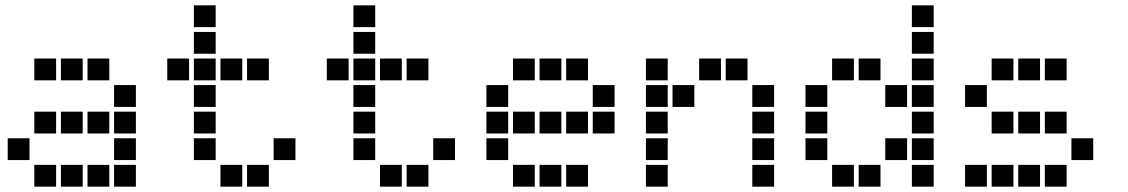

<svg xmlns="http://www.w3.org/2000/svg" viewBox="-20 -711 4240 722"><path d="M110 -491Q109 -491 109 -491Q109 -491 109 -490V-410Q109 -409 109 -409Q109 -409 110 -409H190Q191 -409 191 -409Q191 -409 191 -410V-490Q191 -491 191 -491Q191 -491 190 -491ZM210 -491Q209 -491 209 -491Q209 -491 209 -490V-410Q209 -409 209 -409Q209 -409 210 -409H290Q291 -409 291 -409Q291 -409 291 -410V-490Q291 -491 291 -491Q291 -491 290 -491ZM310 -491Q309 -491 309 -491Q309 -491 309 -490V-410Q309 -409 309 -409Q309 -409 310 -409H390Q391 -409 391 -409Q391 -409 391 -410V-490Q391 -491 391 -491Q391 -491 390 -491ZM410 -391Q409 -391 409 -391Q409 -391 409 -390V-310Q409 -309 409 -309Q409 -309 410 -309H490Q491 -309 491 -309Q491 -309 491 -310V-390Q491 -391 491 -391Q491 -391 490 -391ZM110 -291Q109 -291 109 -291Q109 -291 109 -290V-210Q109 -209 109 -209Q109 -209 110 -209H190Q191 -209 191 -209Q191 -209 191 -210V-290Q191 -291 191 -291Q191 -291 190 -291ZM210 -291Q209 -291 209 -291Q209 -291 209 -290V-210Q209 -209 209 -209Q209 -209 210 -209H290Q291 -209 291 -209Q291 -209 291 -210V-290Q291 -291 291 -291Q291 -291 290 -291ZM310 -291Q309 -291 309 -291Q309 -291 309 -290V-210Q309 -209 309 -209Q309 -209 310 -209H390Q391 -209 391 -209Q391 -209 391 -210V-290Q391 -291 391 -291Q391 -291 390 -291ZM410 -291Q409 -291 409 -291Q409 -291 409 -290V-210Q409 -209 409 -209Q409 -209 410 -209H490Q491 -209 491 -209Q491 -209 491 -210V-290Q491 -291 491 -291Q491 -291 490 -291ZM10 -191Q9 -191 9 -191Q9 -191 9 -190V-110Q9 -109 9 -109Q9 -109 10 -109H90Q91 -109 91 -109Q91 -109 91 -110V-190Q91 -191 91 -191Q91 -191 90 -191ZM410 -191Q409 -191 409 -191Q409 -191 409 -190V-110Q409 -109 409 -109Q409 -109 410 -109H490Q491 -109 491 -109Q491 -109 491 -110V-190Q491 -191 491 -191Q491 -191 490 -191ZM110 -91Q109 -91 109 -91Q109 -91 109 -90V-10Q109 -9 109 -9Q109 -9 110 -9H190Q191 -9 191 -9Q191 -9 191 -10V-90Q191 -91 191 -91Q191 -91 190 -91ZM210 -91Q209 -91 209 -91Q209 -91 209 -90V-10Q209 -9 209 -9Q209 -9 210 -9H290Q291 -9 291 -9Q291 -9 291 -10V-90Q291 -91 291 -91Q291 -91 290 -91ZM310 -91Q309 -91 309 -91Q309 -91 309 -90V-10Q309 -9 309 -9Q309 -9 310 -9H390Q391 -9 391 -9Q391 -9 391 -10V-90Q391 -91 391 -91Q391 -91 390 -91ZM410 -91Q409 -91 409 -91Q409 -91 409 -90V-10Q409 -9 409 -9Q409 -9 410 -9H490Q491 -9 491 -9Q491 -9 491 -10V-90Q491 -91 491 -91Q491 -91 490 -91Z M710 -691Q709 -691 709 -691Q709 -691 709 -690V-610Q709 -609 709 -609Q709 -609 710 -609H790Q791 -609 791 -609Q791 -609 791 -610V-690Q791 -691 791 -691Q791 -691 790 -691ZM710 -591Q709 -591 709 -591Q709 -591 709 -590V-510Q709 -509 709 -509Q709 -509 710 -509H790Q791 -509 791 -509Q791 -509 791 -510V-590Q791 -591 791 -591Q791 -591 790 -591ZM610 -491Q609 -491 609 -491Q609 -491 609 -490V-410Q609 -409 609 -409Q609 -409 610 -409H690Q691 -409 691 -409Q691 -409 691 -410V-490Q691 -491 691 -491Q691 -491 690 -491ZM710 -491Q709 -491 709 -491Q709 -491 709 -490V-410Q709 -409 709 -409Q709 -409 710 -409H790Q791 -409 791 -409Q791 -409 791 -410V-490Q791 -491 791 -491Q791 -491 790 -491ZM810 -491Q809 -491 809 -491Q809 -491 809 -490V-410Q809 -409 809 -409Q809 -409 810 -409H890Q891 -409 891 -409Q891 -409 891 -410V-490Q891 -491 891 -491Q891 -491 890 -491ZM910 -491Q909 -491 909 -491Q909 -491 909 -490V-410Q909 -409 909 -409Q909 -409 910 -409H990Q991 -409 991 -409Q991 -409 991 -410V-490Q991 -491 991 -491Q991 -491 990 -491ZM710 -391Q709 -391 709 -391Q709 -391 709 -390V-310Q709 -309 709 -309Q709 -309 710 -309H790Q791 -309 791 -309Q791 -309 791 -310V-390Q791 -391 791 -391Q791 -391 790 -391ZM710 -291Q709 -291 709 -291Q709 -291 709 -290V-210Q709 -209 709 -209Q709 -209 710 -209H790Q791 -209 791 -209Q791 -209 791 -210V-290Q791 -291 791 -291Q791 -291 790 -291ZM710 -191Q709 -191 709 -191Q709 -191 709 -190V-110Q709 -109 709 -109Q709 -109 710 -109H790Q791 -109 791 -109Q791 -109 791 -110V-190Q791 -191 791 -191Q791 -191 790 -191ZM1010 -191Q1009 -191 1009 -191Q1009 -191 1009 -190V-110Q1009 -109 1009 -109Q1009 -109 1010 -109H1090Q1091 -109 1091 -109Q1091 -109 1091 -110V-190Q1091 -191 1091 -191Q1091 -191 1090 -191ZM810 -91Q809 -91 809 -91Q809 -91 809 -90V-10Q809 -9 809 -9Q809 -9 810 -9H890Q891 -9 891 -9Q891 -9 891 -10V-90Q891 -91 891 -91Q891 -91 890 -91ZM910 -91Q909 -91 909 -91Q909 -91 909 -90V-10Q909 -9 909 -9Q909 -9 910 -9H990Q991 -9 991 -9Q991 -9 991 -10V-90Q991 -91 991 -91Q991 -91 990 -91Z M1310 -691Q1309 -691 1309 -691Q1309 -691 1309 -690V-610Q1309 -609 1309 -609Q1309 -609 1310 -609H1390Q1391 -609 1391 -609Q1391 -609 1391 -610V-690Q1391 -691 1391 -691Q1391 -691 1390 -691ZM1310 -591Q1309 -591 1309 -591Q1309 -591 1309 -590V-510Q1309 -509 1309 -509Q1309 -509 1310 -509H1390Q1391 -509 1391 -509Q1391 -509 1391 -510V-590Q1391 -591 1391 -591Q1391 -591 1390 -591ZM1210 -491Q1209 -491 1209 -491Q1209 -491 1209 -490V-410Q1209 -409 1209 -409Q1209 -409 1210 -409H1290Q1291 -409 1291 -409Q1291 -409 1291 -410V-490Q1291 -491 1291 -491Q1291 -491 1290 -491ZM1310 -491Q1309 -491 1309 -491Q1309 -491 1309 -490V-410Q1309 -409 1309 -409Q1309 -409 1310 -409H1390Q1391 -409 1391 -409Q1391 -409 1391 -410V-490Q1391 -491 1391 -491Q1391 -491 1390 -491ZM1410 -491Q1409 -491 1409 -491Q1409 -491 1409 -490V-410Q1409 -409 1409 -409Q1409 -409 1410 -409H1490Q1491 -409 1491 -409Q1491 -409 1491 -410V-490Q1491 -491 1491 -491Q1491 -491 1490 -491ZM1510 -491Q1509 -491 1509 -491Q1509 -491 1509 -490V-410Q1509 -409 1509 -409Q1509 -409 1510 -409H1590Q1591 -409 1591 -409Q1591 -409 1591 -410V-490Q1591 -491 1591 -491Q1591 -491 1590 -491ZM1310 -391Q1309 -391 1309 -391Q1309 -391 1309 -390V-310Q1309 -309 1309 -309Q1309 -309 1310 -309H1390Q1391 -309 1391 -309Q1391 -309 1391 -310V-390Q1391 -391 1391 -391Q1391 -391 1390 -391ZM1310 -291Q1309 -291 1309 -291Q1309 -291 1309 -290V-210Q1309 -209 1309 -209Q1309 -209 1310 -209H1390Q1391 -209 1391 -209Q1391 -209 1391 -210V-290Q1391 -291 1391 -291Q1391 -291 1390 -291ZM1310 -191Q1309 -191 1309 -191Q1309 -191 1309 -190V-110Q1309 -109 1309 -109Q1309 -109 1310 -109H1390Q1391 -109 1391 -109Q1391 -109 1391 -110V-190Q1391 -191 1391 -191Q1391 -191 1390 -191ZM1610 -191Q1609 -191 1609 -191Q1609 -191 1609 -190V-110Q1609 -109 1609 -109Q1609 -109 1610 -109H1690Q1691 -109 1691 -109Q1691 -109 1691 -110V-190Q1691 -191 1691 -191Q1691 -191 1690 -191ZM1410 -91Q1409 -91 1409 -91Q1409 -91 1409 -90V-10Q1409 -9 1409 -9Q1409 -9 1410 -9H1490Q1491 -9 1491 -9Q1491 -9 1491 -10V-90Q1491 -91 1491 -91Q1491 -91 1490 -91ZM1510 -91Q1509 -91 1509 -91Q1509 -91 1509 -90V-10Q1509 -9 1509 -9Q1509 -9 1510 -9H1590Q1591 -9 1591 -9Q1591 -9 1591 -10V-90Q1591 -91 1591 -91Q1591 -91 1590 -91Z M1910 -491Q1909 -491 1909 -491Q1909 -491 1909 -490V-410Q1909 -409 1909 -409Q1909 -409 1910 -409H1990Q1991 -409 1991 -409Q1991 -409 1991 -410V-490Q1991 -491 1991 -491Q1991 -491 1990 -491ZM2010 -491Q2009 -491 2009 -491Q2009 -491 2009 -490V-410Q2009 -409 2009 -409Q2009 -409 2010 -409H2090Q2091 -409 2091 -409Q2091 -409 2091 -410V-490Q2091 -491 2091 -491Q2091 -491 2090 -491ZM2110 -491Q2109 -491 2109 -491Q2109 -491 2109 -490V-410Q2109 -409 2109 -409Q2109 -409 2110 -409H2190Q2191 -409 2191 -409Q2191 -409 2191 -410V-490Q2191 -491 2191 -491Q2191 -491 2190 -491ZM1810 -391Q1809 -391 1809 -391Q1809 -391 1809 -390V-310Q1809 -309 1809 -309Q1809 -309 1810 -309H1890Q1891 -309 1891 -309Q1891 -309 1891 -310V-390Q1891 -391 1891 -391Q1891 -391 1890 -391ZM2210 -391Q2209 -391 2209 -391Q2209 -391 2209 -390V-310Q2209 -309 2209 -309Q2209 -309 2210 -309H2290Q2291 -309 2291 -309Q2291 -309 2291 -310V-390Q2291 -391 2291 -391Q2291 -391 2290 -391ZM1810 -291Q1809 -291 1809 -291Q1809 -291 1809 -290V-210Q1809 -209 1809 -209Q1809 -209 1810 -209H1890Q1891 -209 1891 -209Q1891 -209 1891 -210V-290Q1891 -291 1891 -291Q1891 -291 1890 -291ZM1910 -291Q1909 -291 1909 -291Q1909 -291 1909 -290V-210Q1909 -209 1909 -209Q1909 -209 1910 -209H1990Q1991 -209 1991 -209Q1991 -209 1991 -210V-290Q1991 -291 1991 -291Q1991 -291 1990 -291ZM2010 -291Q2009 -291 2009 -291Q2009 -291 2009 -290V-210Q2009 -209 2009 -209Q2009 -209 2010 -209H2090Q2091 -209 2091 -209Q2091 -209 2091 -210V-290Q2091 -291 2091 -291Q2091 -291 2090 -291ZM2110 -291Q2109 -291 2109 -291Q2109 -291 2109 -290V-210Q2109 -209 2109 -209Q2109 -209 2110 -209H2190Q2191 -209 2191 -209Q2191 -209 2191 -210V-290Q2191 -291 2191 -291Q2191 -291 2190 -291ZM2210 -291Q2209 -291 2209 -291Q2209 -291 2209 -290V-210Q2209 -209 2209 -209Q2209 -209 2210 -209H2290Q2291 -209 2291 -209Q2291 -209 2291 -210V-290Q2291 -291 2291 -291Q2291 -291 2290 -291ZM1810 -191Q1809 -191 1809 -191Q1809 -191 1809 -190V-110Q1809 -109 1809 -109Q1809 -109 1810 -109H1890Q1891 -109 1891 -109Q1891 -109 1891 -110V-190Q1891 -191 1891 -191Q1891 -191 1890 -191ZM1910 -91Q1909 -91 1909 -91Q1909 -91 1909 -90V-10Q1909 -9 1909 -9Q1909 -9 1910 -9H1990Q1991 -9 1991 -9Q1991 -9 1991 -10V-90Q1991 -91 1991 -91Q1991 -91 1990 -91ZM2010 -91Q2009 -91 2009 -91Q2009 -91 2009 -90V-10Q2009 -9 2009 -9Q2009 -9 2010 -9H2090Q2091 -9 2091 -9Q2091 -9 2091 -10V-90Q2091 -91 2091 -91Q2091 -91 2090 -91ZM2110 -91Q2109 -91 2109 -91Q2109 -91 2109 -90V-10Q2109 -9 2109 -9Q2109 -9 2110 -9H2190Q2191 -9 2191 -9Q2191 -9 2191 -10V-90Q2191 -91 2191 -91Q2191 -91 2190 -91Z M2410 -491Q2409 -491 2409 -491Q2409 -491 2409 -490V-410Q2409 -409 2409 -409Q2409 -409 2410 -409H2490Q2491 -409 2491 -409Q2491 -409 2491 -410V-490Q2491 -491 2491 -491Q2491 -491 2490 -491ZM2610 -491Q2609 -491 2609 -491Q2609 -491 2609 -490V-410Q2609 -409 2609 -409Q2609 -409 2610 -409H2690Q2691 -409 2691 -409Q2691 -409 2691 -410V-490Q2691 -491 2691 -491Q2691 -491 2690 -491ZM2710 -491Q2709 -491 2709 -491Q2709 -491 2709 -490V-410Q2709 -409 2709 -409Q2709 -409 2710 -409H2790Q2791 -409 2791 -409Q2791 -409 2791 -410V-490Q2791 -491 2791 -491Q2791 -491 2790 -491ZM2410 -391Q2409 -391 2409 -391Q2409 -391 2409 -390V-310Q2409 -309 2409 -309Q2409 -309 2410 -309H2490Q2491 -309 2491 -309Q2491 -309 2491 -310V-390Q2491 -391 2491 -391Q2491 -391 2490 -391ZM2510 -391Q2509 -391 2509 -391Q2509 -391 2509 -390V-310Q2509 -309 2509 -309Q2509 -309 2510 -309H2590Q2591 -309 2591 -309Q2591 -309 2591 -310V-390Q2591 -391 2591 -391Q2591 -391 2590 -391ZM2810 -391Q2809 -391 2809 -391Q2809 -391 2809 -390V-310Q2809 -309 2809 -309Q2809 -309 2810 -309H2890Q2891 -309 2891 -309Q2891 -309 2891 -310V-390Q2891 -391 2891 -391Q2891 -391 2890 -391ZM2410 -291Q2409 -291 2409 -291Q2409 -291 2409 -290V-210Q2409 -209 2409 -209Q2409 -209 2410 -209H2490Q2491 -209 2491 -209Q2491 -209 2491 -210V-290Q2491 -291 2491 -291Q2491 -291 2490 -291ZM2810 -291Q2809 -291 2809 -291Q2809 -291 2809 -290V-210Q2809 -209 2809 -209Q2809 -209 2810 -209H2890Q2891 -209 2891 -209Q2891 -209 2891 -210V-290Q2891 -291 2891 -291Q2891 -291 2890 -291ZM2410 -191Q2409 -191 2409 -191Q2409 -191 2409 -190V-110Q2409 -109 2409 -109Q2409 -109 2410 -109H2490Q2491 -109 2491 -109Q2491 -109 2491 -110V-190Q2491 -191 2491 -191Q2491 -191 2490 -191ZM2810 -191Q2809 -191 2809 -191Q2809 -191 2809 -190V-110Q2809 -109 2809 -109Q2809 -109 2810 -109H2890Q2891 -109 2891 -109Q2891 -109 2891 -110V-190Q2891 -191 2891 -191Q2891 -191 2890 -191ZM2410 -91Q2409 -91 2409 -91Q2409 -91 2409 -90V-10Q2409 -9 2409 -9Q2409 -9 2410 -9H2490Q2491 -9 2491 -9Q2491 -9 2491 -10V-90Q2491 -91 2491 -91Q2491 -91 2490 -91ZM2810 -91Q2809 -91 2809 -91Q2809 -91 2809 -90V-10Q2809 -9 2809 -9Q2809 -9 2810 -9H2890Q2891 -9 2891 -9Q2891 -9 2891 -10V-90Q2891 -91 2891 -91Q2891 -91 2890 -91Z M3410 -691Q3409 -691 3409 -691Q3409 -691 3409 -690V-610Q3409 -609 3409 -609Q3409 -609 3410 -609H3490Q3491 -609 3491 -609Q3491 -609 3491 -610V-690Q3491 -691 3491 -691Q3491 -691 3490 -691ZM3410 -591Q3409 -591 3409 -591Q3409 -591 3409 -590V-510Q3409 -509 3409 -509Q3409 -509 3410 -509H3490Q3491 -509 3491 -509Q3491 -509 3491 -510V-590Q3491 -591 3491 -591Q3491 -591 3490 -591ZM3110 -491Q3109 -491 3109 -491Q3109 -491 3109 -490V-410Q3109 -409 3109 -409Q3109 -409 3110 -409H3190Q3191 -409 3191 -409Q3191 -409 3191 -410V-490Q3191 -491 3191 -491Q3191 -491 3190 -491ZM3210 -491Q3209 -491 3209 -491Q3209 -491 3209 -490V-410Q3209 -409 3209 -409Q3209 -409 3210 -409H3290Q3291 -409 3291 -409Q3291 -409 3291 -410V-490Q3291 -491 3291 -491Q3291 -491 3290 -491ZM3410 -491Q3409 -491 3409 -491Q3409 -491 3409 -490V-410Q3409 -409 3409 -409Q3409 -409 3410 -409H3490Q3491 -409 3491 -409Q3491 -409 3491 -410V-490Q3491 -491 3491 -491Q3491 -491 3490 -491ZM3010 -391Q3009 -391 3009 -391Q3009 -391 3009 -390V-310Q3009 -309 3009 -309Q3009 -309 3010 -309H3090Q3091 -309 3091 -309Q3091 -309 3091 -310V-390Q3091 -391 3091 -391Q3091 -391 3090 -391ZM3310 -391Q3309 -391 3309 -391Q3309 -391 3309 -390V-310Q3309 -309 3309 -309Q3309 -309 3310 -309H3390Q3391 -309 3391 -309Q3391 -309 3391 -310V-390Q3391 -391 3391 -391Q3391 -391 3390 -391ZM3410 -391Q3409 -391 3409 -391Q3409 -391 3409 -390V-310Q3409 -309 3409 -309Q3409 -309 3410 -309H3490Q3491 -309 3491 -309Q3491 -309 3491 -310V-390Q3491 -391 3491 -391Q3491 -391 3490 -391ZM3010 -291Q3009 -291 3009 -291Q3009 -291 3009 -290V-210Q3009 -209 3009 -209Q3009 -209 3010 -209H3090Q3091 -209 3091 -209Q3091 -209 3091 -210V-290Q3091 -291 3091 -291Q3091 -291 3090 -291ZM3410 -291Q3409 -291 3409 -291Q3409 -291 3409 -290V-210Q3409 -209 3409 -209Q3409 -209 3410 -209H3490Q3491 -209 3491 -209Q3491 -209 3491 -210V-290Q3491 -291 3491 -291Q3491 -291 3490 -291ZM3010 -191Q3009 -191 3009 -191Q3009 -191 3009 -190V-110Q3009 -109 3009 -109Q3009 -109 3010 -109H3090Q3091 -109 3091 -109Q3091 -109 3091 -110V-190Q3091 -191 3091 -191Q3091 -191 3090 -191ZM3310 -191Q3309 -191 3309 -191Q3309 -191 3309 -190V-110Q3309 -109 3309 -109Q3309 -109 3310 -109H3390Q3391 -109 3391 -109Q3391 -109 3391 -110V-190Q3391 -191 3391 -191Q3391 -191 3390 -191ZM3410 -191Q3409 -191 3409 -191Q3409 -191 3409 -190V-110Q3409 -109 3409 -109Q3409 -109 3410 -109H3490Q3491 -109 3491 -109Q3491 -109 3491 -110V-190Q3491 -191 3491 -191Q3491 -191 3490 -191ZM3110 -91Q3109 -91 3109 -91Q3109 -91 3109 -90V-10Q3109 -9 3109 -9Q3109 -9 3110 -9H3190Q3191 -9 3191 -9Q3191 -9 3191 -10V-90Q3191 -91 3191 -91Q3191 -91 3190 -91ZM3210 -91Q3209 -91 3209 -91Q3209 -91 3209 -90V-10Q3209 -9 3209 -9Q3209 -9 3210 -9H3290Q3291 -9 3291 -9Q3291 -9 3291 -10V-90Q3291 -91 3291 -91Q3291 -91 3290 -91ZM3410 -91Q3409 -91 3409 -91Q3409 -91 3409 -90V-10Q3409 -9 3409 -9Q3409 -9 3410 -9H3490Q3491 -9 3491 -9Q3491 -9 3491 -10V-90Q3491 -91 3491 -91Q3491 -91 3490 -91Z M3710 -491Q3709 -491 3709 -491Q3709 -491 3709 -490V-410Q3709 -409 3709 -409Q3709 -409 3710 -409H3790Q3791 -409 3791 -409Q3791 -409 3791 -410V-490Q3791 -491 3791 -491Q3791 -491 3790 -491ZM3810 -491Q3809 -491 3809 -491Q3809 -491 3809 -490V-410Q3809 -409 3809 -409Q3809 -409 3810 -409H3890Q3891 -409 3891 -409Q3891 -409 3891 -410V-490Q3891 -491 3891 -491Q3891 -491 3890 -491ZM3910 -491Q3909 -491 3909 -491Q3909 -491 3909 -490V-410Q3909 -409 3909 -409Q3909 -409 3910 -409H3990Q3991 -409 3991 -409Q3991 -409 3991 -410V-490Q3991 -491 3991 -491Q3991 -491 3990 -491ZM3610 -391Q3609 -391 3609 -391Q3609 -391 3609 -390V-310Q3609 -309 3609 -309Q3609 -309 3610 -309H3690Q3691 -309 3691 -309Q3691 -309 3691 -310V-390Q3691 -391 3691 -391Q3691 -391 3690 -391ZM3710 -291Q3709 -291 3709 -291Q3709 -291 3709 -290V-210Q3709 -209 3709 -209Q3709 -209 3710 -209H3790Q3791 -209 3791 -209Q3791 -209 3791 -210V-290Q3791 -291 3791 -291Q3791 -291 3790 -291ZM3810 -291Q3809 -291 3809 -291Q3809 -291 3809 -290V-210Q3809 -209 3809 -209Q3809 -209 3810 -209H3890Q3891 -209 3891 -209Q3891 -209 3891 -210V-290Q3891 -291 3891 -291Q3891 -291 3890 -291ZM3910 -291Q3909 -291 3909 -291Q3909 -291 3909 -290V-210Q3909 -209 3909 -209Q3909 -209 3910 -209H3990Q3991 -209 3991 -209Q3991 -209 3991 -210V-290Q3991 -291 3991 -291Q3991 -291 3990 -291ZM4010 -191Q4009 -191 4009 -191Q4009 -191 4009 -190V-110Q4009 -109 4009 -109Q4009 -109 4010 -109H4090Q4091 -109 4091 -109Q4091 -109 4091 -110V-190Q4091 -191 4091 -191Q4091 -191 4090 -191ZM3610 -91Q3609 -91 3609 -91Q3609 -91 3609 -90V-10Q3609 -9 3609 -9Q3609 -9 3610 -9H3690Q3691 -9 3691 -9Q3691 -9 3691 -10V-90Q3691 -91 3691 -91Q3691 -91 3690 -91ZM3710 -91Q3709 -91 3709 -91Q3709 -91 3709 -90V-10Q3709 -9 3709 -9Q3709 -9 3710 -9H3790Q3791 -9 3791 -9Q3791 -9 3791 -10V-90Q3791 -91 3791 -91Q3791 -91 3790 -91ZM3810 -91Q3809 -91 3809 -91Q3809 -91 3809 -90V-10Q3809 -9 3809 -9Q3809 -9 3810 -9H3890Q3891 -9 3891 -9Q3891 -9 3891 -10V-90Q3891 -91 3891 -91Q3891 -91 3890 -91ZM3910 -91Q3909 -91 3909 -91Q3909 -91 3909 -90V-10Q3909 -9 3909 -9Q3909 -9 3910 -9H3990Q3991 -9 3991 -9Q3991 -9 3991 -10V-90Q3991 -91 3991 -91Q3991 -91 3990 -91Z"/></svg>

Font: Doto ExtraBold
Style: Regular
Weight: 800
Monospace: yes
Version: Version 1.000